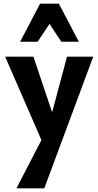

<svg xmlns="http://www.w3.org/2000/svg" viewBox="-20 -731 533 1040"><path d="M224 73 8 -424H161L278 -76ZM343 -424H485L220 289H69L241 -43ZM312 -505 224 -638 197 -711H299L407 -505ZM89 -505 197 -711H299L273 -639L184 -505Z"/></svg>

Font: Ysabeau Office ExtraBold
Style: Regular
Weight: 800
Designer: Christian Thalmann (Catharsis Fonts)
Version: Version 2.001;gftools[0.9.30]; featfreeze: tnum,lnum,ss02